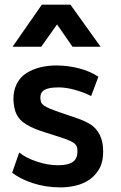

<svg xmlns="http://www.w3.org/2000/svg" viewBox="-20 -794 522 825"><path d="M241.2 11.2Q175.8 11.2 120.1 -7.3Q92.3 -16.6 70.6 -27.8Q48.8 -39.1 32.2 -51.8L62.5 -138.7Q93.3 -114.3 140.1 -99.1Q186 -84 230.5 -84Q271.5 -84 292 -97.7Q312.5 -111.3 312.5 -142.1V-150.9Q312.5 -166.5 300.3 -177.2Q293.9 -182.6 280 -189.2Q266.1 -195.8 244.1 -202.6L172.9 -225.6Q159.2 -230 148.2 -233.9Q137.2 -237.8 127.4 -241.9Q117.7 -246.1 108.6 -250.7Q99.6 -255.4 90.3 -261.2Q63.5 -277.8 51.3 -302.5Q39.1 -327.1 37.6 -367.7Q37.6 -405.8 52.5 -434.6Q67.4 -463.4 93.8 -480Q146 -512.7 223.1 -512.7Q271.5 -512.7 318.8 -500.5Q366.2 -488.3 402.8 -464.4L371.6 -381.3Q342.3 -396.5 302.7 -407.7Q264.6 -418.5 231.9 -418.5Q190.4 -418.5 171.9 -408.2Q153.3 -397.9 153.3 -374.5Q153.8 -362.8 156.5 -355.2Q159.2 -347.7 168 -341.1Q176.8 -334.5 194.6 -327.1Q212.4 -319.8 243.2 -309.1L308.1 -287.1Q346.7 -273.9 370.6 -258.3Q394.5 -242.7 408.9 -214.1Q423.3 -185.5 423.3 -141.6Q423.3 -98.1 406.7 -68.8Q390.1 -39.6 363.8 -21.7Q337.4 -3.9 304.9 3.7Q272.5 11.2 241.2 11.2ZM34.2 -593.3 159.7 -773.9H282.7L412.1 -593.3H291.5L225.1 -689L157.2 -593.3Z"/></svg>

Font: Ride
Style: Bold
Weight: 700
Version: Version 3.000